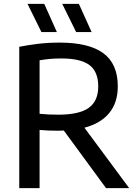

<svg xmlns="http://www.w3.org/2000/svg" viewBox="-20 -967 704 987"><path d="M79 0V-726.5Q123.5 -735.5 175.8 -741.8Q228 -748 286.5 -748Q437 -748 511.2 -693.5Q585.5 -639 585.5 -523Q585.5 -439.5 541.5 -386Q497.5 -332.5 414 -310.5L644 0H525L308 -296Q294 -295 278.5 -295Q250.5 -295 228.5 -296Q206.5 -297 183.5 -299V0ZM280 -377.5Q387 -377.5 436 -412.5Q485 -447.5 485 -522.5Q485 -599 439.5 -632.8Q394 -666.5 295.5 -666.5Q261 -666.5 235 -664Q209 -661.5 183.5 -657V-382Q210 -379.5 230.8 -378.5Q251.5 -377.5 280 -377.5ZM371.5 -802 300 -947H385.5L451 -802ZM193 -802 121.5 -947H207.5L272.5 -802Z"/></svg>

Font: Encode Sans Md
Style: Regular
Weight: 500
Designer: Multiple Designers
Foundry: Impallari Type
Version: Version 3.002; ttfautohint (v1.8.3) -l 8 -r 50 -G 200 -x 14 